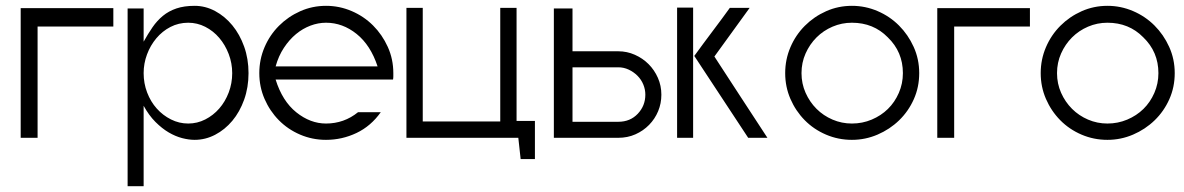

<svg xmlns="http://www.w3.org/2000/svg" viewBox="-20 -475 4063 659"><path d="M51 -2V-447H369V-384H109V-2Z M418 -446H473V-332Q488 -359 503.5 -381.5Q519 -404 539 -420.5Q559 -437 585.5 -446Q612 -455 648 -455Q685 -455 718.5 -437Q752 -419 777.5 -388Q803 -357 818 -315Q833 -273 833 -224Q833 -175 818 -133Q803 -91 777.5 -60.5Q752 -30 718.5 -12.5Q685 5 648 5Q628 5 605 -1Q582 -7 559 -20.5Q536 -34 513.5 -56.5Q491 -79 473 -112V164H418ZM626 -397Q593 -397 565 -382.5Q537 -368 516.5 -343.5Q496 -319 484.5 -288Q473 -257 473 -224Q473 -189 485 -157.5Q497 -126 518 -102.5Q539 -79 567 -65Q595 -51 626 -51Q657 -51 684.5 -65Q712 -79 732.5 -102.5Q753 -126 765 -157.5Q777 -189 777 -224Q777 -258 765 -289.5Q753 -321 732.5 -345Q712 -369 684.5 -383Q657 -397 626 -397Z M1099 -455Q1145 -455 1187 -437Q1229 -419 1260.5 -387.5Q1292 -356 1311 -314Q1330 -272 1330 -224Q1330 -219 1330 -213Q1330 -207 1329 -202H926Q949 -128 997 -89.5Q1045 -51 1099 -51Q1161 -51 1209 -90H1287Q1253 -42 1203.5 -18.5Q1154 5 1099 5Q1052 5 1010 -13Q968 -31 937 -62.5Q906 -94 888 -135.5Q870 -177 870 -224Q870 -271 888 -313Q906 -355 937.5 -386.5Q969 -418 1010.5 -436.5Q1052 -455 1099 -455ZM1276 -247Q1252 -320 1204 -358.5Q1156 -397 1099 -397Q1072 -397 1045.5 -387Q1019 -377 996 -358Q973 -339 954.5 -311Q936 -283 926 -247Z M1375 -2V-448H1431V-58H1697V-448H1753V-60H1816V71H1767L1759 -2Z M2102 -299Q2132 -299 2159 -287Q2186 -275 2206 -255Q2226 -235 2238 -208Q2250 -181 2250 -150Q2250 -120 2239 -93.5Q2228 -67 2208 -46.5Q2188 -26 2161 -14Q2134 -2 2102 -2H1881V-446H1945V-299ZM1945 -57H2102Q2143 -57 2169 -84.5Q2195 -112 2195 -150Q2195 -168 2188 -185Q2181 -202 2168 -215Q2155 -228 2138 -236Q2121 -244 2102 -244H1945Z M2363 -283Q2378 -304 2394.5 -326Q2411 -348 2427 -369.5Q2443 -391 2458 -411Q2473 -431 2485 -448H2553L2432 -281Q2476 -213 2522.5 -142Q2569 -71 2614 -2H2548ZM2359 -449V-2H2304V-449Z M2904 -455Q2950 -455 2992 -437Q3034 -419 3065.5 -387.5Q3097 -356 3116 -314Q3135 -272 3135 -224Q3135 -176 3116.5 -134.5Q3098 -93 3066 -62Q3034 -31 2992 -13Q2950 5 2904 5Q2857 5 2815 -13Q2773 -31 2742 -62.5Q2711 -94 2693 -135.5Q2675 -177 2675 -224Q2675 -271 2693 -313Q2711 -355 2742.5 -386.5Q2774 -418 2815.5 -436.5Q2857 -455 2904 -455ZM3027 -347Q2978 -397 2904 -397Q2869 -397 2837.5 -383.5Q2806 -370 2782.5 -346.5Q2759 -323 2745 -291.5Q2731 -260 2731 -224Q2731 -188 2745 -156.5Q2759 -125 2782.5 -101.5Q2806 -78 2837.5 -64.5Q2869 -51 2904 -51Q2940 -51 2972 -64.5Q3004 -78 3027.5 -101Q3051 -124 3065 -156Q3079 -188 3079 -224Q3079 -297 3027 -347Z M3197 -2V-447H3515V-384H3255V-2Z M3781 -455Q3827 -455 3869 -437Q3911 -419 3942.5 -387.5Q3974 -356 3993 -314Q4012 -272 4012 -224Q4012 -176 3993.5 -134.5Q3975 -93 3943 -62Q3911 -31 3869 -13Q3827 5 3781 5Q3734 5 3692 -13Q3650 -31 3619 -62.5Q3588 -94 3570 -135.5Q3552 -177 3552 -224Q3552 -271 3570 -313Q3588 -355 3619.5 -386.5Q3651 -418 3692.5 -436.5Q3734 -455 3781 -455ZM3904 -347Q3855 -397 3781 -397Q3746 -397 3714.5 -383.5Q3683 -370 3659.5 -346.5Q3636 -323 3622 -291.5Q3608 -260 3608 -224Q3608 -188 3622 -156.5Q3636 -125 3659.5 -101.5Q3683 -78 3714.5 -64.5Q3746 -51 3781 -51Q3817 -51 3849 -64.5Q3881 -78 3904.5 -101Q3928 -124 3942 -156Q3956 -188 3956 -224Q3956 -297 3904 -347Z"/></svg>

Font: Fundamental  Brigade Scvhlank
Style: Regular
Weight: 100
Designer: Peter Wiegel, original typeface by Arno Drescher 1935
Foundry: Peter Wiegel
Version: Version 0.000 2012 initial release